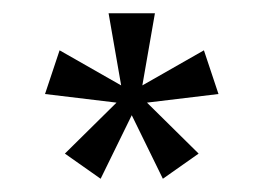

<svg xmlns="http://www.w3.org/2000/svg" viewBox="-20 -760 398 290"><path d="M132 -490 78 -528 156 -605 48 -618 70 -684 163 -631 144 -740H214L195 -631L288 -684L310 -618L202 -605L280 -528L226 -490L179 -586Z"/></svg>

Font: Sutasoma
Style: Regular
Weight: 400
Designer: Izhar Fathurrohim, Akbar Rohmanto, Arusyal Khofiqoini
Foundry: Kiwari Kolektiv
Version: Version 1.102